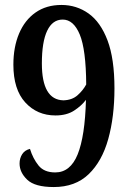

<svg xmlns="http://www.w3.org/2000/svg" viewBox="-20 -744 524 775"><path d="M197 11Q121 11 90 -18.5Q59 -48 59 -84Q59 -105 69.5 -121.5Q80 -138 101 -143Q113 -104 135.5 -76Q158 -48 203 -48Q264 -48 293.5 -121Q323 -194 327 -341Q309 -317 279 -297.5Q249 -278 204 -278Q130 -278 82 -330.5Q34 -383 34 -483Q34 -554 57 -608.5Q80 -663 123.5 -693.5Q167 -724 228 -724Q289 -724 337.5 -689.5Q386 -655 414 -581Q442 -507 442 -387Q442 -273 417 -183Q392 -93 338 -41Q284 11 197 11ZM236 -339Q271 -340 293 -359.5Q315 -379 328 -403Q327 -544 302 -604.5Q277 -665 233 -665Q192 -665 170.5 -620Q149 -575 149 -488Q149 -341 236 -339Z"/></svg>

Font: Noto Serif Lao Condensed SemiBold
Style: Regular
Weight: 600
Width: 3
Designer: Monotype Design Team
Foundry: Monotype Imaging Inc.
Version: Version 2.003; ttfautohint (v1.8.4.7-5d5b)